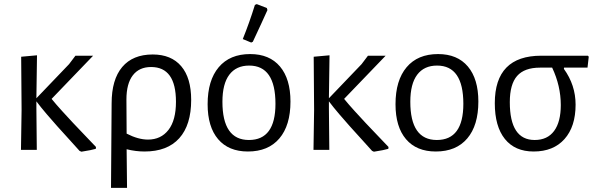

<svg xmlns="http://www.w3.org/2000/svg" viewBox="-20 -729 2903 934"><path d="M82 0 85 -194 83 -453 160 -460 157 -251 316 -417 347 -458H433L231 -248Q252 -222 282.5 -188.5Q313 -155 335.5 -131Q358 -107 395 -68.5Q432 -30 447 -14L446 -5Q427 1 376 9L367 5Q351 -13 316 -51.5Q281 -90 258.5 -115Q236 -140 207 -174Q178 -208 157 -236V-201L159 0Z M520 185 523 -226Q523 -342 574.5 -403Q626 -464 723 -464Q813 -464 861.5 -407Q910 -350 910 -243Q910 -121 852 -56.5Q794 8 683 8Q640 8 596 -3L598 185ZM595 -245 596 -79Q652 -50 700 -50Q763 -50 799.5 -97Q836 -144 836 -234Q836 -403 715 -403Q657 -403 626 -362.5Q595 -322 595 -245Z M1220 -705 1229 -709 1278 -690 1281 -680Q1256 -624 1210 -526L1202 -522L1161 -539Q1193 -618 1220 -705ZM1197 -466Q1291 -466 1342 -405.5Q1393 -345 1393 -235Q1393 -119 1339 -55.5Q1285 8 1186 8Q1092 8 1041 -52Q990 -112 990 -222Q990 -338 1044 -402Q1098 -466 1197 -466ZM1192 -410Q1129 -410 1095.5 -365.5Q1062 -321 1062 -234Q1062 -48 1191 -48Q1320 -48 1320 -224Q1320 -410 1192 -410Z M1505 0 1508 -194 1506 -453 1583 -460 1580 -251 1739 -417 1770 -458H1856L1654 -248Q1675 -222 1705.5 -188.5Q1736 -155 1758.5 -131Q1781 -107 1818 -68.5Q1855 -30 1870 -14L1869 -5Q1850 1 1799 9L1790 5Q1774 -13 1739 -51.5Q1704 -90 1681.5 -115Q1659 -140 1630 -174Q1601 -208 1580 -236V-201L1582 0Z M2111 -466Q2205 -466 2256 -405.5Q2307 -345 2307 -235Q2307 -119 2253 -55.5Q2199 8 2100 8Q2006 8 1955 -52Q1904 -112 1904 -222Q1904 -338 1958 -402Q2012 -466 2111 -466ZM2106 -410Q2043 -410 2009.5 -365.5Q1976 -321 1976 -234Q1976 -48 2105 -48Q2234 -48 2234 -224Q2234 -410 2106 -410Z M2576 8Q2485 8 2436 -53Q2387 -114 2387 -227Q2387 -458 2613 -458H2840L2844 -453L2838 -400H2724L2723 -394Q2780 -315 2780 -220Q2780 -113 2726 -52.5Q2672 8 2576 8ZM2581 -48Q2643 -48 2675.5 -92Q2708 -136 2708 -218Q2708 -311 2666 -400H2607Q2531 -400 2495.5 -359.5Q2460 -319 2460 -232Q2460 -48 2581 -48Z"/></svg>

Font: Alegreya Sans SC
Style: Regular
Weight: 400
Designer: Juan Pablo del Peral
Foundry: Huerta Tipografica
Version: Version 2.007